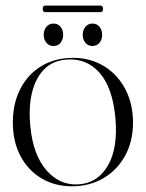

<svg xmlns="http://www.w3.org/2000/svg" viewBox="-20 -642 510 672"><path d="M236 -439.5Q296 -439.5 343.5 -410.8Q391 -382 418.2 -330.8Q445.5 -279.5 445.5 -213Q445.5 -147 417.8 -96.8Q390 -46.5 341.8 -18.2Q293.5 10 232 10Q171.5 10 124.8 -18Q78 -46 51.5 -96.2Q25 -146.5 25 -213Q25 -280 51.2 -331Q77.5 -382 125 -410.8Q172.5 -439.5 236 -439.5ZM257 3Q322.5 -2 357.8 -62.8Q393 -123.5 384 -228Q374.5 -334.5 328.8 -386.8Q283 -439 213 -433.5Q143.5 -428.5 110 -366Q76.5 -303.5 86 -201.5Q95.5 -99.5 143 -45.5Q190.5 8.5 257 3ZM167 -481Q152 -481 142.5 -492.2Q133 -503.5 133 -520Q133 -537 142.5 -548.2Q152 -559.5 167 -559.5Q182.5 -559.5 191.8 -548.2Q201 -537 201 -520Q201 -503.5 191.8 -492.2Q182.5 -481 167 -481ZM303.5 -481Q288.5 -481 279 -492.2Q269.5 -503.5 269.5 -520Q269.5 -537 279 -548.2Q288.5 -559.5 303.5 -559.5Q319 -559.5 328.2 -548.2Q337.5 -537 337.5 -520Q337.5 -503.5 328.2 -492.2Q319 -481 303.5 -481ZM129.5 -611Q129.5 -622.5 138.5 -622.5H331.5Q340.5 -622.5 340.5 -611Q340.5 -599.5 331.5 -599.5H138.5Q129.5 -599.5 129.5 -611Z"/></svg>

Font: Fraunces 144pt S000 Light
Style: Regular
Weight: 300
Version: Version 1.000; ttfautohint (v1.8.3)